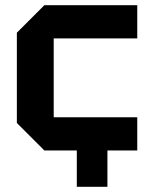

<svg xmlns="http://www.w3.org/2000/svg" viewBox="-20 -580 575 740"><path d="M45 -106V-454L151 -560H509V-432H187V-128H509V0H394V140H276V0H151Z"/></svg>

Font: Tektur SemiBold
Style: Regular
Weight: 600
Designer: Adam Jagosz
Foundry: Adam Jagosz
Version: Version 1.005;gftools[0.9.30]